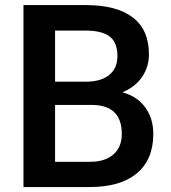

<svg xmlns="http://www.w3.org/2000/svg" viewBox="-20 -754 691 774"><path d="M74.6 0V-733.5H325.9Q450.4 -733.5 515.4 -683.6Q580.4 -633.8 580.4 -535Q580.4 -484.6 553.1 -444.3Q525.9 -404 473.6 -381.9Q533 -365.7 565.5 -321.2Q598 -276.6 598 -214.1Q598 -110.8 531.7 -55.4Q465.5 0 342.1 0ZM202 -331V-101.8H343.6Q403.5 -101.8 437.3 -131.5Q471 -161.2 471 -214.1Q471 -328.5 354.2 -331ZM202 -424.7H327Q386.4 -424.7 419.9 -451.6Q453.4 -478.6 453.4 -528Q453.4 -582.4 422.4 -606.5Q391.4 -630.7 325.9 -630.7H202Z"/></svg>

Font: Vazir FD Medium
Style: Regular
Weight: 500
Foundry: DejaVu fonts team - Redesigned by Saber Rastikerdar
Version: Version 21.10;October 20, 2019;FontCreator 12.0.0.2547 64-bi